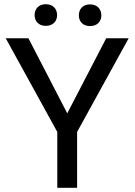

<svg xmlns="http://www.w3.org/2000/svg" viewBox="-20 -893 641 913"><path d="M7.3 -710.9 252.4 -265.6V0H346.7V-265.6L591.8 -710.9H484.9L299.8 -354L115.2 -710.9ZM144.5 -820.8C144.5 -793 163.1 -770 197.8 -770C232.9 -770 251.5 -793 251.5 -820.8C251.5 -850.1 232.9 -873 197.8 -873C163.1 -873 144.5 -850.1 144.5 -820.8ZM355 -819.8C355 -792 373 -769 408.2 -769C442.9 -769 461.9 -792 461.9 -819.8C461.9 -849.1 442.9 -872.1 408.2 -872.1C373 -872.1 355 -849.1 355 -819.8Z"/></svg>

Font: Vazirmatn
Style: Regular
Weight: 400
Designer: Saber Rastikerdar
Foundry: Saber Rastikerdar
Version: Version 33.003